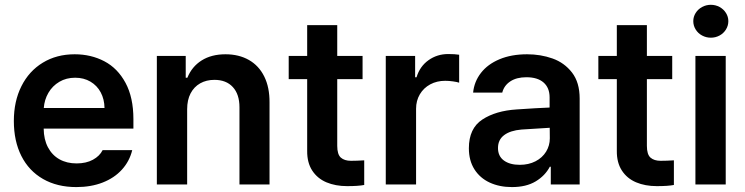

<svg xmlns="http://www.w3.org/2000/svg" viewBox="-20 -761 3073 792"><path d="M37.1 -261.7Q37.1 -343.3 68.4 -405.5Q99.6 -467.8 156.5 -502.4Q213.4 -537.1 288.1 -537.1Q355.5 -537.1 410.4 -508.3Q465.3 -479.5 497.8 -419.2Q530.3 -358.9 530.3 -269.5V-230.5H160.2Q160.6 -186 177.7 -153.6Q194.8 -121.1 225.1 -104Q255.4 -86.9 295.9 -86.9Q335.4 -86.9 363.3 -102.1Q391.1 -117.2 403.3 -141.6H525.4Q514.2 -95.7 482.9 -61.3Q451.7 -26.9 403.6 -8.1Q355.5 10.7 294.9 10.7Q215.8 10.7 157.5 -22.7Q99.1 -56.2 68.1 -117.7Q37.1 -179.2 37.1 -261.7ZM411.1 -315.4Q410.6 -351.6 395.5 -379.9Q380.4 -408.2 353 -424.3Q325.7 -440.4 290 -440.4Q253.4 -440.4 224.9 -423.6Q196.3 -406.7 179.7 -378.2Q163.1 -349.6 160.6 -315.4Z M752 0H627V-530.3H746.1V-440.4H752.9Q771.5 -486.3 811.8 -511.7Q852.1 -537.1 910.2 -537.1Q965.3 -537.1 1006.6 -513.7Q1047.9 -490.2 1070.1 -445.3Q1092.3 -400.4 1091.8 -337.9V0H967.8V-318.4Q967.8 -372.1 940.4 -401.9Q913.1 -431.6 864.3 -431.6Q831.1 -431.6 805.7 -417.2Q780.3 -402.8 766.1 -375.7Q752 -348.6 752 -310.5Z M1475.6 -434.6H1371.1V-159.2Q1371.1 -124 1386 -110.8Q1400.9 -97.7 1427.7 -97.7Q1451.2 -97.7 1482.4 -99.6V2Q1458 6.8 1412.1 6.8Q1363.8 6.8 1326.4 -9Q1289.1 -24.9 1267.8 -57.6Q1246.6 -90.3 1247.1 -138.7V-434.6H1170.9V-530.3H1247.1V-657.2H1371.1V-530.3H1475.6Z M1571.3 -530.3H1692.4V-442.4H1698.2Q1711.9 -487.3 1747.6 -512.7Q1783.2 -538.1 1829.1 -538.1Q1856.4 -538.1 1874 -535.2V-419.9Q1865.7 -422.9 1848.6 -425.3Q1831.5 -427.7 1816.4 -427.7Q1782.2 -427.7 1754.9 -413.1Q1727.5 -398.4 1711.9 -372.1Q1696.3 -345.7 1696.3 -312.5V0H1571.3Z M2111.3 -309.6Q2195.8 -315.4 2247.1 -317.4V-359.4Q2247.1 -398.9 2222.2 -420.7Q2197.3 -442.4 2151.4 -442.4Q2110.8 -442.4 2085 -425.3Q2059.1 -408.2 2051.8 -378.9H1931.6Q1936 -424.3 1963.9 -460.2Q1991.7 -496.1 2040.5 -516.6Q2089.4 -537.1 2154.3 -537.1Q2210 -537.1 2259 -519.8Q2308.1 -502.4 2339.6 -461.7Q2371.1 -420.9 2371.1 -354.5V0H2252V-73.2H2248Q2228.5 -36.1 2189.5 -12.7Q2150.4 10.7 2091.8 10.7Q2040.5 10.7 2000.2 -7.8Q1960 -26.4 1937 -62.5Q1914.1 -98.6 1914.1 -149.4Q1914.1 -231.4 1969.5 -267.8Q2024.9 -304.2 2111.3 -309.6ZM2124 -81.1Q2160.6 -81.1 2189 -95.7Q2217.3 -110.4 2232.7 -135.5Q2248 -160.6 2248 -190.4L2247.6 -233.9L2130.9 -226.6Q2085 -222.7 2059.6 -203.6Q2034.2 -184.6 2034.2 -150.4Q2034.2 -116.7 2058.6 -98.9Q2083 -81.1 2124 -81.1Z M2752.9 -434.6H2648.4V-159.2Q2648.4 -124 2663.3 -110.8Q2678.2 -97.7 2705.1 -97.7Q2728.5 -97.7 2759.8 -99.6V2Q2735.4 6.8 2689.5 6.8Q2641.1 6.8 2603.8 -9Q2566.4 -24.9 2545.2 -57.6Q2523.9 -90.3 2524.4 -138.7V-434.6H2448.2V-530.3H2524.4V-657.2H2648.4V-530.3H2752.9Z M2848.6 -530.3H2973.6V0H2848.6ZM2839.8 -673.8Q2839.8 -691.9 2849.6 -707.5Q2859.4 -723.1 2876.2 -732.2Q2893.1 -741.2 2912.1 -741.2Q2931.6 -741.2 2948.2 -732.2Q2964.8 -723.1 2974.6 -707.5Q2984.4 -691.9 2984.4 -673.8Q2984.4 -655.3 2974.6 -639.4Q2964.8 -623.5 2948.2 -614.5Q2931.6 -605.5 2912.1 -605.5Q2893.1 -605.5 2876.2 -614.5Q2859.4 -623.5 2849.6 -639.4Q2839.8 -655.3 2839.8 -673.8Z"/></svg>

Font: Pretendard JP SemiBold
Style: Regular
Weight: 600
Designer: Base glyphs from Inter by Rasmus Andersson; Hangeul glyphs from Noto Sans CJK(Source Han Sans) by Jang Soo-young and Kan
Foundry: Kil Hyung-jin
Version: Version 1.309